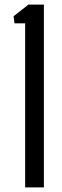

<svg xmlns="http://www.w3.org/2000/svg" viewBox="-20 -820 272 840"><path d="M90 0V-718H43.5L39.5 -749L104.5 -800H172V0Z"/></svg>

Font: Big Shoulders Stencil Text Thin
Style: Regular
Weight: 400
Version: Version 2.001